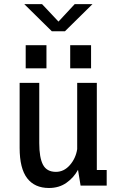

<svg xmlns="http://www.w3.org/2000/svg" viewBox="-20 -903 590 934"><path d="M218 11.5Q148.5 11.5 112 -36.2Q75.5 -84 75.5 -183.5V-500H171V-206.5Q171 -136 189.2 -101.5Q207.5 -67 252 -67Q291 -67 319.8 -99.8Q348.5 -132.5 355.5 -177.5V-500H451V-76H499V0H372L359.5 -77Q339 -39 303.2 -13.8Q267.5 11.5 218 11.5ZM105 -683H206V-570.5H105ZM321.5 -683H423V-570.5H321.5ZM98 -883H184.5L264.5 -798L343.5 -883H430L296 -751H232Z"/></svg>

Font: Trispace SemiCondensed
Style: Regular
Weight: 400
Width: 4
Designer: Tyler Finck
Foundry: Etcetera Type Company
Version: Version 1.210; ttfautohint (v1.8.3)